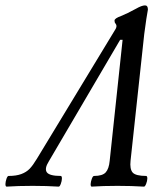

<svg xmlns="http://www.w3.org/2000/svg" viewBox="-90 -696 594 719"><path d="M-65.9 2.9Q-69.8 1.5 -69.6 -7.3Q-69.3 -16.1 -65.7 -26.6Q-62 -37.1 -58.1 -37.1Q-29.3 -37.1 -10.3 -44.2Q8.8 -51.3 21 -64Q33.2 -76.7 47.9 -101.1L340.8 -584Q346.2 -591.8 346.2 -599.1Q346.2 -603 341.8 -608.9Q338.9 -611.8 338.9 -619.1Q338.9 -627.4 363.8 -636.2Q385.7 -645 418.9 -663.1Q440.9 -675.8 453.1 -675.8Q463.9 -675.8 463.9 -660.2Q459 -635.7 450.2 -568.8L398.9 -94.2Q395.5 -63 406.7 -50Q418 -37.1 458 -37.1Q461.9 -35.6 461.7 -26.9Q461.4 -18.1 457.3 -7.6Q453.1 2.9 449.2 2.9Q403.3 0 350.1 0Q295.9 0 252.9 2.9Q249 1.5 249.5 -7.3Q250 -16.1 253.9 -26.6Q257.8 -37.1 262.2 -37.1Q293.5 -37.1 305.7 -50.3Q317.9 -63.5 320.8 -94.2L369.1 -546.9H359.9L92.8 -91.8Q75.7 -64.5 85.4 -50.8Q95.2 -37.1 138.2 -37.1Q142.1 -35.6 141.8 -26.9Q141.6 -18.1 137.7 -7.6Q133.8 2.9 129.9 2.9Q85 0 32.2 0Q-22.9 0 -65.9 2.9Z"/></svg>

Font: Junicode SmCond Medium
Style: Italic
Weight: 500
Width: 4
Italic angle: -11°
Designer: Peter S. Baker
Version: Version 2.206